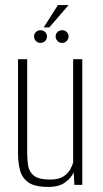

<svg xmlns="http://www.w3.org/2000/svg" viewBox="-20 -728 404 756"><path d="M170 8Q115 8 90 -11Q65 -30 58 -60.5Q51 -91 51 -123V-495H87V-132Q87 -106 90 -80Q93 -54 112 -37.5Q131 -21 177 -21Q210 -21 228.5 -32.5Q247 -44 256 -60Q265 -76 268 -89V-495H304V0H273L270 -50Q262 -29 237.5 -10.5Q213 8 170 8ZM139 -559Q129 -559 121.5 -566.5Q114 -574 114 -585Q114 -595 121.5 -602Q129 -609 139 -609Q150 -609 157.5 -602Q165 -595 165 -585Q165 -574 157.5 -566.5Q150 -559 139 -559ZM225 -559Q214 -559 206.5 -566.5Q199 -574 199 -585Q199 -595 206.5 -602Q214 -609 225 -609Q235 -609 242.5 -602Q250 -595 250 -585Q250 -574 242.5 -566.5Q235 -559 225 -559ZM152 -620 208 -708H250L174 -620Z"/></svg>

Font: Alumni Sans ExtraLight
Style: Regular
Weight: 250
Version: Version 1.018